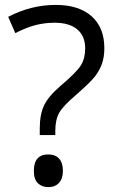

<svg xmlns="http://www.w3.org/2000/svg" viewBox="-20 -744 469 778"><path d="M141.1 -196.8V-223.1Q141.1 -280.3 158.7 -317.1Q176.3 -354 224.1 -395Q290.5 -451.2 307.9 -479.5Q325.2 -507.8 325.2 -547.9Q325.2 -597.7 293.2 -624.8Q261.2 -651.9 201.2 -651.9Q162.6 -651.9 126 -642.8Q89.4 -633.8 42 -609.9L13.2 -675.8Q105.5 -724.1 206.1 -724.1Q299.3 -724.1 351.1 -678.2Q402.8 -632.3 402.8 -548.8Q402.8 -513.2 393.3 -486.1Q383.8 -459 365.2 -434.8Q346.7 -410.6 285.2 -356.9Q235.8 -314.9 220 -287.1Q204.1 -259.3 204.1 -212.9V-196.8ZM117.2 -51.8Q117.2 -118.2 175.8 -118.2Q204.1 -118.2 219.5 -101.1Q234.9 -84 234.9 -51.8Q234.9 -20.5 219.2 -3.2Q203.6 14.2 175.8 14.2Q150.4 14.2 133.8 -1.2Q117.2 -16.6 117.2 -51.8Z"/></svg>

Font: f07869316
Style: Regular
Weight: 400
Foundry: Ascender Corporation
Version: Version 1.10